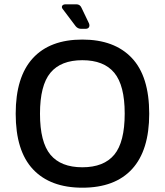

<svg xmlns="http://www.w3.org/2000/svg" viewBox="-20 -862 767 893"><path d="M363 11Q214 11 133.5 -74.5Q53 -160 53 -333Q53 -504 132.5 -591Q212 -678 363 -678Q512 -678 593 -592.5Q674 -507 674 -333Q674 -163 594.5 -76Q515 11 363 11ZM363 -84Q463 -84 511.5 -142.5Q560 -201 560 -334Q560 -465 511.5 -523.5Q463 -582 363 -582Q263 -582 214.5 -523.5Q166 -465 166 -333Q166 -201 214.5 -142.5Q263 -84 363 -84ZM357 -728Q342 -728 332 -740L274 -817Q265 -827 269 -834.5Q273 -842 286 -842H335Q352 -842 359 -826L394 -753Q398 -742 393.5 -735Q389 -728 378 -728Z"/></svg>

Font: Pitagon Sans Medium
Style: Regular
Weight: 500
Designer: Travis Tran
Foundry: Pitagon
Version: Version 1.001; ttfautohint (v1.8.4.7-5d5b);gftools[0.9.26]